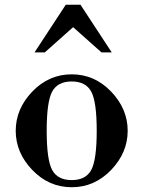

<svg xmlns="http://www.w3.org/2000/svg" viewBox="-20 -774 602 806"><path d="M115.5 -60.5Q46 -133 46 -225Q46 -317 115.5 -389.5Q185 -462 281 -462Q377 -462 446.5 -389.5Q516 -317 516 -225Q516 -133 446.5 -60.5Q377 12 281 12Q185 12 115.5 -60.5ZM199 -389.5Q176 -347 176 -225Q176 -103 199 -60.5Q222 -18 281 -18Q340 -18 363 -60.5Q386 -103 386 -225Q386 -347 363 -389.5Q340 -432 281 -432Q222 -432 199 -389.5ZM449 -554H406L287 -660L168 -554H125L256 -754H318Z"/></svg>

Font: Libre Bodoni
Style: Regular
Weight: 400
Designer: Pablo Impallari, Rodrigo Fuenzalida
Foundry: Pablo Impallari, Rodrigo Fuenzalida
Version: Version 1.001